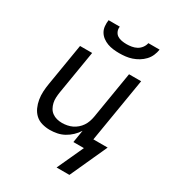

<svg xmlns="http://www.w3.org/2000/svg" viewBox="-218 -855 1036 1154"><g transform="rotate(30 300.0 -278.5)"><path d="M343 -600Q322 -600 301 -602.5Q280 -605 261 -612Q242 -619 226 -631Q210 -643 200 -660Q190 -677 188 -698Q186 -719 189 -740H267Q264 -723 270.5 -707.5Q277 -692 290 -683.5Q303 -675 320 -672Q337 -669 354 -669Q371 -669 389 -672Q407 -675 423 -683.5Q439 -692 450.5 -707.5Q462 -723 465 -740H543Q540 -719 531 -698Q522 -677 506 -660Q490 -643 470 -631Q450 -619 429 -612Q408 -605 386 -602.5Q364 -600 343 -600ZM450 183H361L445 0H372L386 -86Q372 -64 352.5 -45.5Q333 -27 310 -14.5Q287 -2 262 3Q237 8 212 8Q184 8 157.5 0.5Q131 -7 112 -24.5Q93 -42 82 -66.5Q71 -91 66.5 -118Q62 -145 63.5 -173Q65 -201 70 -230L118 -520H202L152 -218Q149 -199 148 -180Q147 -161 151 -143.5Q155 -126 163.5 -110.5Q172 -95 186.5 -84.5Q201 -74 218.5 -69.5Q236 -65 255 -65Q272 -65 290 -68.5Q308 -72 324 -79.5Q340 -87 354.5 -99.5Q369 -112 379 -127Q389 -142 395 -159Q401 -176 404 -193L458 -520H542L468 -74H567Z"/></g></svg>

Font: Iosevka Aile
Style: Italic
Weight: 400
Italic angle: -9°
Designer: Belleve Invis
Foundry: Belleve Invis
Version: Version 28.0.1; ttfautohint (v1.8.4)